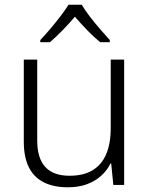

<svg xmlns="http://www.w3.org/2000/svg" viewBox="-20 -785 636 815"><path d="M507 -532V0H461L452 -91H449Q435 -62 409.5 -39Q384 -16 349 -3Q314 10 268 10Q207 10 165 -11.5Q123 -33 102 -76Q81 -119 81 -184V-532H138V-189Q138 -113 172.5 -76Q207 -39 275 -39Q334 -39 372.5 -62Q411 -85 430.5 -130Q450 -175 450 -242V-532ZM327 -765Q339 -744 360 -716.5Q381 -689 404.5 -662Q428 -635 446 -615V-606H405Q378 -628 350 -657Q322 -686 298 -714Q274 -686 246.5 -657.5Q219 -629 192 -606H151V-615Q170 -635 193 -662Q216 -689 237 -716.5Q258 -744 271 -765Z"/></svg>

Font: Noto Sans Armenian Light
Style: Regular
Weight: 300
Designer: Monotype Design Team
Foundry: Monotype Imaging Inc.
Version: Version 2.007